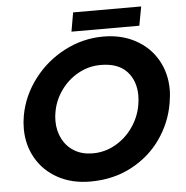

<svg xmlns="http://www.w3.org/2000/svg" viewBox="-58 -908 946 978"><g transform="rotate(-5 415.0 -419.0)"><path d="M801 -347Q808 -389 808 -417Q808 -502 769 -570Q730 -638 658.5 -677Q587 -716 494 -716Q389 -716 295 -667Q201 -618 137.5 -534Q74 -450 56 -350Q50 -317 50 -284Q50 -200 89 -132Q128 -64 199.5 -25Q271 14 365 14Q483 14 576 -35.5Q669 -85 726.5 -167Q784 -249 801 -347ZM646 -401Q646 -378 641 -350Q630 -290 594 -239Q558 -188 504.5 -158Q451 -128 390 -128Q336 -128 296.5 -151.5Q257 -175 235.5 -216.5Q214 -258 214 -309Q214 -333 218 -353Q228 -413 264 -463.5Q300 -514 353.5 -543.5Q407 -573 468 -573Q557 -573 601.5 -525Q646 -477 646 -401ZM700 -852H352L335 -755H682Z"/></g></svg>

Font: Geom Bold
Style: Bold Italic
Weight: 700
Italic angle: -10°
Version: Version 1.102